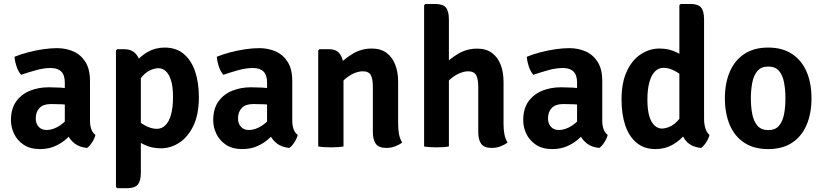

<svg xmlns="http://www.w3.org/2000/svg" viewBox="-20 -756 4246 991"><path d="M36.5 -135.5Q36.5 -194.5 63.2 -232Q90 -269.5 134.2 -287.5Q178.5 -305.5 231.5 -305.5Q256.5 -305.5 291.2 -303.8Q326 -302 355 -295.5V-211Q331 -216.5 299.2 -217.8Q267.5 -219 243 -219Q203.5 -219 184 -198.8Q164.5 -178.5 164.5 -144.5Q164.5 -119 179.2 -102Q194 -85 221 -85Q254 -85 289.8 -108.5Q325.5 -132 350 -175L369 -86Q350 -64 324.5 -40.8Q299 -17.5 264.8 -2Q230.5 13.5 186 13.5Q135.5 13.5 102.2 -8.8Q69 -31 52.8 -65.2Q36.5 -99.5 36.5 -135.5ZM472.5 -59.5Q468.5 -42 455.8 -22Q443 -2 429.5 7.5Q391.5 4 367.2 -14Q343 -32 330.5 -57.8Q318 -83.5 314.5 -110V-329.5Q314.5 -368.5 296 -386.8Q277.5 -405 241.5 -405Q206.5 -405 167.5 -394.2Q128.5 -383.5 89 -370Q74.5 -386 65.8 -412Q57 -438 55 -463Q86.5 -476 124.8 -486Q163 -496 202 -501.8Q241 -507.5 274 -507.5Q320.5 -507.5 359 -490.5Q397.5 -473.5 421 -436.2Q444.5 -399 444.5 -338.5V-134.5Q444.5 -109.5 450.8 -90.8Q457 -72 472.5 -59.5Z M622 -502Q662.5 -502 684.8 -473.5Q707 -445 707 -395V135Q707 178.5 691 197Q675 215.5 635.5 215.5H585L578.5 209V-495.5L585 -502ZM1006.5 -254.5Q1006.5 -166.5 978.8 -108Q951 -49.5 906.2 -20Q861.5 9.5 810 9.5Q760 9.5 719.8 -11.5Q679.5 -32.5 646 -55L664.5 -151.5Q693.5 -128.5 726 -109.8Q758.5 -91 789.5 -91Q815 -91 834 -109.8Q853 -128.5 863 -165.2Q873 -202 873 -255Q873 -308 862.8 -340.8Q852.5 -373.5 835.5 -388.8Q818.5 -404 797.5 -404Q777.5 -404 753.2 -392.5Q729 -381 707.2 -353.2Q685.5 -325.5 672 -276L644 -359Q651 -396 677 -430.8Q703 -465.5 742.5 -488Q782 -510.5 830 -510.5Q889 -510.5 928.2 -477.8Q967.5 -445 987 -387.5Q1006.5 -330 1006.5 -254.5Z M1080.5 -135.5Q1080.5 -194.5 1107.2 -232Q1134 -269.5 1178.2 -287.5Q1222.5 -305.5 1275.5 -305.5Q1300.5 -305.5 1335.2 -303.8Q1370 -302 1399 -295.5V-211Q1375 -216.5 1343.2 -217.8Q1311.5 -219 1287 -219Q1247.5 -219 1228 -198.8Q1208.5 -178.5 1208.5 -144.5Q1208.5 -119 1223.2 -102Q1238 -85 1265 -85Q1298 -85 1333.8 -108.5Q1369.5 -132 1394 -175L1413 -86Q1394 -64 1368.5 -40.8Q1343 -17.5 1308.8 -2Q1274.5 13.5 1230 13.5Q1179.5 13.5 1146.2 -8.8Q1113 -31 1096.8 -65.2Q1080.5 -99.5 1080.5 -135.5ZM1516.5 -59.5Q1512.5 -42 1499.8 -22Q1487 -2 1473.5 7.5Q1435.5 4 1411.2 -14Q1387 -32 1374.5 -57.8Q1362 -83.5 1358.5 -110V-329.5Q1358.5 -368.5 1340 -386.8Q1321.5 -405 1285.5 -405Q1250.5 -405 1211.5 -394.2Q1172.5 -383.5 1133 -370Q1118.5 -386 1109.8 -412Q1101 -438 1099 -463Q1130.5 -476 1168.8 -486Q1207 -496 1246 -501.8Q1285 -507.5 1318 -507.5Q1364.5 -507.5 1403 -490.5Q1441.5 -473.5 1465 -436.2Q1488.5 -399 1488.5 -338.5V-134.5Q1488.5 -109.5 1494.8 -90.8Q1501 -72 1516.5 -59.5Z M1678.5 -502Q1717 -502 1735 -476.8Q1753 -451.5 1753 -408V0Q1739.5 2.5 1722.2 3.5Q1705 4.5 1688 4.5Q1671.5 4.5 1654.2 3.5Q1637 2.5 1622.5 0V-495.5L1629 -502ZM2035 -115.5Q2035 -88 2039.5 -63.5Q2044 -39 2056 -20.5Q2041.5 -9 2020 -0.8Q1998.5 7.5 1974 7.5Q1935 7.5 1919.8 -13.5Q1904.5 -34.5 1904.5 -74V-307.5Q1904.5 -349 1893.8 -368.5Q1883 -388 1852.5 -388Q1832 -388 1807.5 -377.8Q1783 -367.5 1760 -347.2Q1737 -327 1721 -296V-415Q1755.5 -451 1800.2 -478.2Q1845 -505.5 1898.5 -505.5Q1945 -505.5 1975 -483.2Q2005 -461 2020 -422.2Q2035 -383.5 2035 -334Z M2297 0Q2283.5 2.5 2266.8 3.5Q2250 4.5 2232 4.5Q2216 4.5 2199.8 3.5Q2183.5 2.5 2169 0V-729L2175.5 -735.5H2226Q2265.5 -735.5 2281.2 -717.2Q2297 -699 2297 -655ZM2579 -115.5Q2579 -88 2583.5 -63.5Q2588 -39 2599.5 -20.5Q2585.5 -9 2564 -0.8Q2542.5 7.5 2518 7.5Q2479 7.5 2463.8 -13.5Q2448.5 -34.5 2448.5 -74V-307Q2448.5 -349 2437.5 -368.5Q2426.5 -388 2396 -388Q2376 -388 2351.2 -377.5Q2326.5 -367 2303.5 -346.8Q2280.5 -326.5 2265 -296V-414.5Q2299 -451 2344 -478Q2389 -505 2443 -505Q2489 -505 2519.2 -482.8Q2549.5 -460.5 2564.2 -422Q2579 -383.5 2579 -334Z M2680.5 -135.5Q2680.5 -194.5 2707.2 -232Q2734 -269.5 2778.2 -287.5Q2822.5 -305.5 2875.5 -305.5Q2900.5 -305.5 2935.2 -303.8Q2970 -302 2999 -295.5V-211Q2975 -216.5 2943.2 -217.8Q2911.5 -219 2887 -219Q2847.5 -219 2828 -198.8Q2808.5 -178.5 2808.5 -144.5Q2808.5 -119 2823.2 -102Q2838 -85 2865 -85Q2898 -85 2933.8 -108.5Q2969.5 -132 2994 -175L3013 -86Q2994 -64 2968.5 -40.8Q2943 -17.5 2908.8 -2Q2874.5 13.5 2830 13.5Q2779.5 13.5 2746.2 -8.8Q2713 -31 2696.8 -65.2Q2680.5 -99.5 2680.5 -135.5ZM3116.5 -59.5Q3112.5 -42 3099.8 -22Q3087 -2 3073.5 7.5Q3035.5 4 3011.2 -14Q2987 -32 2974.5 -57.8Q2962 -83.5 2958.5 -110V-329.5Q2958.5 -368.5 2940 -386.8Q2921.5 -405 2885.5 -405Q2850.5 -405 2811.5 -394.2Q2772.5 -383.5 2733 -370Q2718.5 -386 2709.8 -412Q2701 -438 2699 -463Q2730.5 -476 2768.8 -486Q2807 -496 2846 -501.8Q2885 -507.5 2918 -507.5Q2964.5 -507.5 3003 -490.5Q3041.5 -473.5 3065 -436.2Q3088.5 -399 3088.5 -338.5V-134.5Q3088.5 -109.5 3094.8 -90.8Q3101 -72 3116.5 -59.5Z M3614 -142.5Q3614 -116 3620.8 -93.8Q3627.5 -71.5 3642 -59.5Q3638 -42 3625.2 -22Q3612.5 -2 3599 7.5Q3541 2.5 3513.8 -38Q3486.5 -78.5 3486.5 -134V-729L3493 -735.5H3543.5Q3583 -735.5 3598.5 -717.2Q3614 -699 3614 -655ZM3188 -242.5Q3188 -330 3215.5 -388.5Q3243 -447 3287.8 -476.2Q3332.5 -505.5 3384 -505.5Q3434 -505.5 3474 -485Q3514 -464.5 3548.5 -442L3530 -345Q3501 -368 3468.2 -387Q3435.5 -406 3405 -406Q3379 -406 3360.5 -387.2Q3342 -368.5 3331.8 -331.8Q3321.5 -295 3321.5 -241.5Q3321.5 -189 3331.5 -156Q3341.5 -123 3358.8 -107.8Q3376 -92.5 3396 -92.5Q3416.5 -92.5 3440.8 -104Q3465 -115.5 3487 -143.5Q3509 -171.5 3521.5 -220L3550.5 -137.5Q3543.5 -100 3517.2 -65.5Q3491 -31 3451.5 -8.8Q3412 13.5 3363.5 13.5Q3305 13.5 3265.8 -19Q3226.5 -51.5 3207.2 -109.2Q3188 -167 3188 -242.5Z M4168.5 -248.5Q4168.5 -170 4143 -110.8Q4117.5 -51.5 4067.8 -19Q4018 13.5 3945 13.5Q3871 13.5 3821.2 -19.5Q3771.5 -52.5 3746.5 -111.5Q3721.5 -170.5 3721.5 -248.5Q3721.5 -326.5 3746.8 -385.5Q3772 -444.5 3821.8 -477.5Q3871.5 -510.5 3945 -510.5Q4018.5 -510.5 4068.5 -477.2Q4118.5 -444 4143.5 -385.2Q4168.5 -326.5 4168.5 -248.5ZM3855.5 -248.5Q3855.5 -204.5 3862.8 -167.2Q3870 -130 3889.5 -107.2Q3909 -84.5 3945 -84.5Q3982 -84.5 4001 -107.2Q4020 -130 4027 -167.2Q4034 -204.5 4034 -248.5Q4034 -292 4027 -329.5Q4020 -367 4001 -389.8Q3982 -412.5 3945 -412.5Q3909 -412.5 3889.5 -389.8Q3870 -367 3862.8 -329.5Q3855.5 -292 3855.5 -248.5Z"/></svg>

Font: Signika Light SemiBold
Style: Regular
Weight: 600
Version: Version 2.003;gftools[0.9.32]